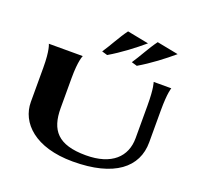

<svg xmlns="http://www.w3.org/2000/svg" viewBox="-162 -1147 1383 1339"><g transform="rotate(20 529.5 -477.5)"><path d="M96 -530V-276C96 -122 232 15 512 15C820 15 968 -108 968 -293V-530C968 -662 984 -700 984 -700H853C853 -700 869 -662 869 -530V-288C869 -150 774 -57 583 -57C375 -57 306 -143 306 -307V-530C306 -660 327 -700 327 -700H75C75 -700 96 -662 96 -530ZM443 -777 484 -765C571 -816 657 -882 724 -939L565 -970C521 -911 482 -834 443 -777ZM663 -777 704 -765C791 -816 877 -882 944 -939L785 -970C741 -911 702 -834 663 -777Z"/></g></svg>

Font: Coconat
Style: Bold
Weight: 900
Width: 8
Designer: Sara Lavazza
Foundry: Collletttivo
Version: Version 1.000;Glyphs 3.2 (3217)